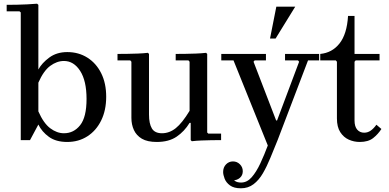

<svg xmlns="http://www.w3.org/2000/svg" viewBox="-20 -756 2099 1036"><path d="M343 -475Q404 -475 451.5 -445Q499 -415 526 -361Q553 -307 553 -234Q553 -161 526 -106Q499 -51 451.5 -20.5Q404 10 343 10Q282 10 244 -17.5Q206 -45 187 -84L142 0H92V-689L85 -695H16V-730Q42 -730 70.5 -730.5Q99 -731 126.5 -732.5Q154 -734 180 -736L187 -730V-381Q206 -416 246 -445.5Q286 -475 343 -475ZM325 -37Q378 -37 412.5 -80.5Q447 -124 447 -222Q447 -320 412.5 -373.5Q378 -427 325 -427Q287 -427 251 -400.5Q215 -374 187 -310V-155Q215 -91 251 -64Q287 -37 325 -37Z M1098 -41 1104 -35H1173V0Q1147 0 1120.5 0.5Q1094 1 1067.5 2Q1041 3 1015 6L1009 0V-93H1003Q975 -47 933 -18.5Q891 10 826 10Q775 10 745.5 -7.5Q716 -25 702.5 -54.5Q689 -84 689 -120V-423L683 -430H614V-465Q640 -465 668.5 -465.5Q697 -466 724.5 -467Q752 -468 778 -471L784 -465V-138Q784 -89 799.5 -63Q815 -37 854 -37Q894 -37 928.5 -64.5Q963 -92 1003 -158V-423L997 -430H928V-465Q954 -465 982 -465.5Q1010 -466 1038 -467Q1066 -468 1092 -471L1098 -465Z M1425 29 1240 -430H1174V-465H1415V-430H1354L1348 -423L1470 -106H1475L1594 -423L1588 -430H1518V-465H1702V-430H1642L1478 0ZM1280 260Q1242 260 1221 244.5Q1200 229 1192 208Q1184 187 1184 172Q1184 147 1199.5 131Q1215 115 1237 115Q1259 115 1274.5 130.5Q1290 146 1290 168Q1290 190 1274.5 203.5Q1259 217 1237 217Q1224 217 1214.5 210.5Q1205 204 1199.5 194Q1194 184 1194 172H1224Q1224 183 1229 196.5Q1234 210 1246.5 219.5Q1259 229 1281 229Q1313 229 1338 200.5Q1363 172 1384.5 126Q1406 80 1425 29L1478 0Q1458 49 1439 95.5Q1420 142 1398.5 179Q1377 216 1348 238Q1319 260 1280 260ZM1437 -548 1471 -720H1573L1467 -548Z M2011 -83 2038 -60Q2020 -32 1993.5 -11Q1967 10 1921 10Q1890 10 1862 -2.5Q1834 -15 1816 -43Q1798 -71 1798 -117V-423L1792 -430H1708V-465Q1772 -471 1812 -521.5Q1852 -572 1858 -670H1893V-465H2028V-430H1899L1893 -423V-106Q1893 -73 1907.5 -56.5Q1922 -40 1945 -40Q1964 -40 1980 -51Q1996 -62 2011 -83Z"/></svg>

Font: Brygada 1918 Medium
Style: Regular
Weight: 500
Designer: Mateusz Machalski | Borys Kosmynka | Przemek Hoffer
Foundry: NIEPODLEGLA 2018
Version: Version 3.006